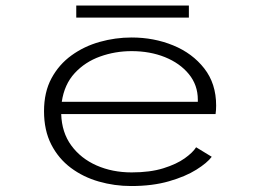

<svg xmlns="http://www.w3.org/2000/svg" viewBox="-20 -644 915 676"><path d="M442 11Q383 11 328 -4.8Q273 -20.5 229.5 -53Q186 -85.5 160.5 -135.2Q135 -185 135 -252.5Q135 -319.5 161.2 -368.2Q187.5 -417 231.8 -449Q276 -481 331 -496.5Q386 -512 443.5 -512Q522 -512 589.8 -484.2Q657.5 -456.5 699.2 -403Q741 -349.5 741 -272.5Q741 -265.5 740.5 -256.8Q740 -248 739 -242.5H195.5Q197.5 -177.5 231 -131.8Q264.5 -86 320 -61.5Q375.5 -37 443.5 -37Q508.5 -37 555 -51.5Q601.5 -66 630.2 -86.5Q659 -107 670.5 -125.5L725.5 -92Q709.5 -70.5 671.2 -46.5Q633 -22.5 575 -5.8Q517 11 442 11ZM443.5 -464Q385.5 -464 332.5 -445Q279.5 -426 243 -386.5Q206.5 -347 197.5 -285.5H676.5V-293Q676.5 -344.5 645 -383Q613.5 -421.5 560.8 -442.8Q508 -464 443.5 -464ZM248.5 -582V-624.5H645V-582Z"/></svg>

Font: Trispace SemiExpanded ExtraLight
Style: Regular
Weight: 200
Width: 6
Designer: Tyler Finck
Foundry: Etcetera Type Company
Version: Version 1.210; ttfautohint (v1.8.3)